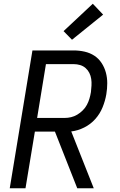

<svg xmlns="http://www.w3.org/2000/svg" viewBox="-20 -1004 640 1024"><path d="M480 0H392L273 -302H166L116 0H32L153 -735H373Q403 -735 431.5 -728.5Q460 -722 483 -707Q506 -692 521.5 -668.5Q537 -645 544.5 -617.5Q552 -590 552 -560.5Q552 -531 547 -501Q541 -466 527 -431.5Q513 -397 488 -369Q463 -341 429 -324Q395 -307 360 -303ZM325 -375Q342 -375 359 -379Q376 -383 392 -392.5Q408 -402 421.5 -415.5Q435 -429 443.5 -445Q452 -461 457 -478Q462 -495 465 -513Q467 -530 468 -548Q469 -566 466.5 -583Q464 -600 456.5 -615Q449 -630 436.5 -641Q424 -652 407.5 -657Q391 -662 373 -662H225L178 -375ZM364 -792 319 -838 475 -984 530 -926Z"/></svg>

Font: Iosevka Extended Oblique
Style: Regular
Weight: 400
Width: 7
Italic angle: -9°
Monospace: yes
Designer: Belleve Invis
Foundry: Belleve Invis
Version: Version 32.0.1; ttfautohint (v1.8.4)